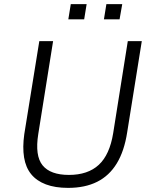

<svg xmlns="http://www.w3.org/2000/svg" viewBox="-20 -905 734 933"><path d="M311 8Q248 8 203 -9Q158 -26 131.5 -58.5Q105 -91 97 -140Q89 -189 98 -253L171 -705H238L166 -254Q149 -148 187 -101.5Q225 -55 315 -55Q407 -55 460 -104Q513 -153 530 -258L601 -705H669L598 -262Q584 -171 547.5 -111Q511 -51 452 -21.5Q393 8 311 8ZM485 -811 497 -885H574L561 -811ZM312 -811 324 -885H401L389 -811Z"/></svg>

Font: Nunito Sans 7pt SemiCondensed Light
Style: Italic
Weight: 300
Width: 4
Italic angle: -9°
Designer: Vernon Adams
Foundry: Vernon Adams
Version: Version 3.101;gftools[0.9.27]